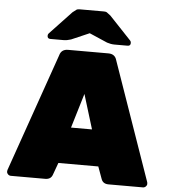

<svg xmlns="http://www.w3.org/2000/svg" viewBox="-60 -976 906 1030"><g transform="rotate(5 392.5 -461.0)"><path d="M284 -700H501Q537 -700 546 -667L769 -29Q770 -26 770 -19.5Q770 -13 763.5 -6.5Q757 0 748 0H563Q533 0 524 -25L500 -91H285L261 -25Q252 0 222 0H37Q28 0 21.5 -6.5Q15 -13 15 -19.5Q15 -26 16 -29L239 -667Q248 -700 284 -700ZM336 -286H449L392 -472ZM327 -922H457Q468 -922 473 -919Q478 -916 494 -903L611 -779Q616 -774 616 -766Q616 -750 600 -750H529Q510 -750 489 -757L392 -799L295 -757Q274 -750 255 -750H184Q168 -750 168 -766Q168 -774 173 -779L290 -903Q306 -916 311 -919Q316 -922 327 -922Z"/></g></svg>

Font: Rubik One
Style: Regular
Weight: 400
Designer: Hubert and Fischer with Elvire Volk Leonovitch
Foundry: Hubert and Fischer with Elvire Volk Leonovitch
Version: Version 1.001